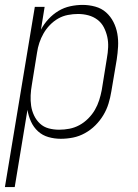

<svg xmlns="http://www.w3.org/2000/svg" viewBox="-41 -558 561 783"><path d="M-21 205 101 -530H141L126 -437Q138 -460 156.5 -480Q175 -500 197.5 -513.5Q220 -527 245.5 -532.5Q271 -538 296 -538Q322 -538 347.5 -531Q373 -524 391.5 -507.5Q410 -491 421.5 -468.5Q433 -446 437.5 -420.5Q442 -395 440.5 -368Q439 -341 435 -315L413 -185Q409 -160 401.5 -135.5Q394 -111 380.5 -88.5Q367 -66 348 -47Q329 -28 305.5 -15Q282 -2 257 3Q232 8 207 8Q181 8 156.5 1Q132 -6 114 -22.5Q96 -39 85.5 -62Q75 -85 71 -110L19 205ZM200 -29Q221 -29 242 -33Q263 -37 282.5 -47.5Q302 -58 318.5 -74.5Q335 -91 346 -110Q357 -129 363.5 -149.5Q370 -170 374 -191L395 -321Q399 -343 400 -365Q401 -387 396.5 -407.5Q392 -428 382.5 -446.5Q373 -465 356.5 -477.5Q340 -490 319.5 -495.5Q299 -501 277 -501Q257 -501 236 -497Q215 -493 196.5 -482.5Q178 -472 162.5 -456Q147 -440 136.5 -421.5Q126 -403 119.5 -383.5Q113 -364 110 -343L89 -213Q85 -191 84 -169Q83 -147 86 -126.5Q89 -106 98 -87Q107 -68 122 -54Q137 -40 157.5 -34.5Q178 -29 200 -29Z"/></svg>

Font: Iosevka Curly XLtObl
Style: Regular
Weight: 200
Italic angle: -9°
Monospace: yes
Designer: Belleve Invis
Foundry: Belleve Invis
Version: Version 11.1.0; ttfautohint (v1.8.3)